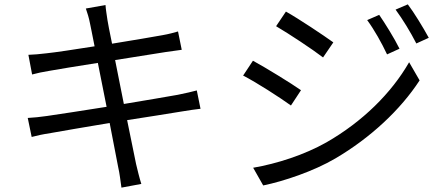

<svg xmlns="http://www.w3.org/2000/svg" viewBox="-20 -814 2040 879"><path d="M881 -400C860 -394 832 -388 794 -380C744 -371 649 -355 547 -338L507 -539C603 -554 694 -569 740 -576C766 -580 797 -584 812 -586L795 -670C778 -665 753 -658 724 -653C682 -645 590 -630 493 -614C481 -670 474 -711 472 -722C469 -744 464 -772 463 -791L373 -775C380 -755 387 -733 392 -707C395 -695 402 -656 413 -602C319 -587 232 -574 193 -570C161 -566 135 -564 110 -563L127 -473C149 -479 176 -485 208 -490C246 -497 333 -511 428 -526L468 -325C354 -307 245 -290 195 -283C169 -279 130 -275 107 -274L125 -187C147 -193 174 -199 213 -205C262 -214 369 -232 482 -251C501 -152 517 -71 521 -49C528 -19 531 11 536 45L627 28C618 0 610 -34 603 -63C598 -86 582 -166 562 -264C660 -279 753 -294 808 -303C845 -309 877 -314 898 -316Z M1716 -746 1661 -722C1694 -677 1727 -618 1752 -565L1809 -591C1786 -638 1741 -710 1716 -746ZM1847 -794 1791 -770C1824 -725 1859 -668 1886 -615L1943 -641C1918 -687 1874 -759 1847 -794ZM1289 -761 1244 -694C1302 -660 1411 -588 1459 -551L1506 -620C1463 -651 1348 -728 1289 -761ZM1139 -46 1185 35C1278 16 1416 -30 1516 -89C1676 -183 1814 -312 1901 -446L1853 -529C1772 -388 1640 -257 1474 -162C1373 -105 1249 -65 1139 -46ZM1138 -536 1093 -468C1154 -437 1262 -367 1312 -331L1358 -401C1314 -432 1197 -504 1138 -536Z"/></svg>

Font: Noto Sans CJK TC Regular
Style: Regular
Weight: 400
Designer: Ryoko NISHIZUKA (kana & ideographs); Paul D. Hunt (Latin, Greek & Cyrillic); Wenlong ZHANG (bopomofo); Sandoll Communica
Foundry: Adobe Systems Incorporated
Version: Version 1.001;PS 1.001;hotconv 1.0.78;makeotf.lib2.5.61930